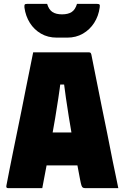

<svg xmlns="http://www.w3.org/2000/svg" viewBox="-20 -970 640 990"><path d="M143 -287H314Q331 -287 348.5 -287Q366 -287 383 -287L426 -296L452 -117H153Q150 -117 147.5 -118.5Q145 -120 143.5 -122.5Q142 -125 142 -128ZM198 0Q154 0 110 0Q66 0 21 0Q19 0 16.5 -1Q14 -2 13 -5Q12 -8 13 -13Q20 -52 29.5 -98Q39 -144 49 -195Q59 -246 70.5 -300Q82 -354 92.5 -408Q103 -462 113.5 -514Q124 -566 133.5 -613Q143 -660 151 -700Q226 -700 297 -700Q368 -700 440 -700Q443 -700 445 -699Q447 -698 448.5 -695.5Q450 -693 451 -689Q464 -625 477 -558.5Q490 -492 504 -423.5Q518 -355 532.5 -284Q547 -213 561 -140Q568 -105 575.5 -70.5Q583 -36 590 0Q545 0 501.5 0Q458 0 419 0Q412 0 407.5 -2.5Q403 -5 400 -14Q397 -23 393 -44Q382 -103 371.5 -158Q361 -213 352 -265Q343 -317 335 -366.5Q327 -416 320 -464.5Q313 -513 307 -561L334 -534H266L294 -561Q288 -511 280.5 -462Q273 -413 264.5 -361Q256 -309 245.5 -253Q235 -197 223.5 -134.5Q212 -72 198 0ZM377 -950Q403 -950 428.5 -950Q454 -950 480 -950Q490 -950 493 -946.5Q496 -943 494 -931Q488 -887 465.5 -852Q443 -817 407.5 -796.5Q372 -776 327 -776H273Q227 -776 191.5 -796.5Q156 -817 134 -852Q112 -887 106 -931Q105 -943 107.5 -946.5Q110 -950 120 -950Q146 -950 171.5 -950Q197 -950 223 -950Q232 -920 250.5 -908Q269 -896 300 -896Q331 -896 349.5 -908Q368 -920 377 -950Z"/></svg>

Font: Recursive Monospace Black
Style: Regular
Weight: 900
Version: Version 1.047